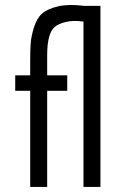

<svg xmlns="http://www.w3.org/2000/svg" viewBox="-20 -737 481 757"><path d="M376 -713.9V0H309.1V-651.9Q268.6 -657.7 239.3 -650.4Q210 -643.1 195.8 -630.9Q181.6 -618.7 174.3 -593.3Q166 -564.5 166 -520.5V-439.9H245.1V-378.9H166V0H99.1V-378.9H40V-439.9H99.1V-500Q99.1 -543 101.1 -567.9Q103 -592.8 113.8 -628.9Q125 -665 146 -683.6Q167 -702.1 209 -711.9Q251 -721.7 311 -713.9Z"/></svg>

Font: Arcon-Regular
Style: Regular
Weight: 400
Designer: M. Zarth
Foundry: martin zarth - visuelle & digitale kommunikation
Version: Version 1.131;PS 001.131;hotconv 1.0.70;makeotf.lib2.5.58329